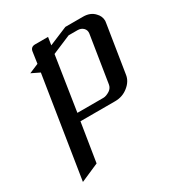

<svg xmlns="http://www.w3.org/2000/svg" viewBox="-128 -397 622 671"><g transform="rotate(-30 183.0 -62.0)"><path d="M14.2 188 78.1 -216.8 44.9 -232.9 83 -249 89.8 -295.9Q92.8 -312 109.9 -312H162.1L157.2 -280.8L231.9 -312H303.2Q332.5 -312 349.1 -293.9Q363.3 -279.8 363.3 -260.7Q363.3 -258.8 362.5 -254.9Q361.8 -251 361.8 -250L332 -62Q328.6 -36.6 305.2 -18.1Q282.7 0 252.9 0H112.8L87.9 155.8ZM118.2 -30.8H223.1Q234.4 -30.8 249 -40Q261.2 -48.3 263.2 -62L293 -250Q294.9 -263.2 286.1 -272Q277.3 -280.8 263.2 -280.8H227.1L151.9 -249Z"/></g></svg>

Font: Hhenum
Style: Italic
Weight: 400
Designer: T. Christopher White
Version: Version 1.0